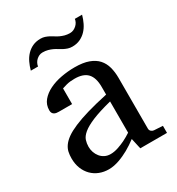

<svg xmlns="http://www.w3.org/2000/svg" viewBox="-170 -802 849 921"><g transform="rotate(-30 254.5 -341.5)"><path d="M331.1 -267.1Q263.7 -250 224.1 -233.4Q184.6 -216.8 164.3 -200Q144 -183.1 138.4 -165.8Q132.8 -148.4 132.8 -129.9Q132.8 -114.3 137.9 -99.4Q143.1 -84.5 152.6 -72.8Q162.1 -61 176 -54Q189.9 -46.9 208 -46.9Q228 -46.9 249.8 -54.2Q271.5 -61.5 289.6 -70.3Q310.5 -80.6 331.1 -94.2ZM344.2 0 331.1 -59.1Q304.7 -39.1 276.9 -23.4Q264.6 -16.6 251 -10.3Q237.3 -3.9 222.9 1.2Q208.5 6.3 193.6 9.3Q178.7 12.2 164.1 12.2Q136.7 12.2 113 2.9Q89.4 -6.3 71.8 -23.9Q54.2 -41.5 44.2 -66.4Q34.2 -91.3 34.2 -123Q34.2 -141.6 37.8 -158.2Q41.5 -174.8 52.7 -190.4Q64 -206.1 84.2 -220.5Q104.5 -234.9 137.5 -249Q170.4 -263.2 218 -277.1Q265.6 -291 331.1 -305.2V-348.1Q331.1 -398.4 308.6 -422.6Q286.1 -446.8 237.8 -446.8Q211.4 -446.8 192.9 -441.9Q174.3 -437 167 -434.1V-347.2H94.2Q87.4 -347.2 80.8 -348.1Q74.2 -349.1 68.8 -352.3Q63.5 -355.5 60.3 -361.1Q57.1 -366.7 57.1 -376Q57.1 -406.7 75.7 -429Q94.2 -451.2 124 -465.8Q153.8 -480.5 190.9 -487.3Q228 -494.1 265.1 -494.1Q311.5 -494.1 342 -482.9Q372.6 -471.7 390.4 -451.7Q408.2 -431.6 415.5 -404.3Q422.9 -377 422.9 -344.2V-64Q422.9 -54.7 429 -48.8Q435.1 -43 443.8 -42L492.2 -39.1V0ZM422.9 -694.8Q417 -672.9 407.2 -652.8Q397.5 -632.8 383.3 -617.9Q369.1 -603 350.1 -594Q331.1 -585 306.6 -585Q293.5 -585 282.5 -588.6Q271.5 -592.3 261.5 -597.4Q251.5 -602.5 241.7 -608.9Q231.9 -615.2 220.9 -620.4Q210 -625.5 196.8 -629.2Q183.6 -632.8 167.5 -632.8Q157.2 -632.8 148.4 -628.7Q139.6 -624.5 132.6 -617.9Q125.5 -611.3 121.1 -602.5Q116.7 -593.8 115.7 -585H75.7Q81.5 -606.9 91.1 -627Q100.6 -647 115 -662.1Q129.4 -677.2 148.4 -686Q167.5 -694.8 191.9 -694.8Q205.1 -694.8 215.8 -691.2Q226.6 -687.5 236.6 -682.4Q246.6 -677.2 256.1 -670.9Q265.6 -664.6 276.6 -659.4Q287.6 -654.3 300.5 -650.6Q313.5 -647 329.6 -647Q339.8 -647 348.9 -651.1Q357.9 -655.3 365.2 -661.9Q372.6 -668.5 377.2 -677.2Q381.8 -686 382.8 -694.8Z"/></g></svg>

Font: BabelStone Ogham Pictish
Style: Regular
Weight: 400
Designer: Andrew West
Foundry: BabelStone
Version: Version 1.02 March 14, 2022